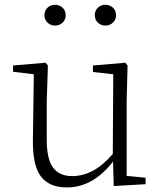

<svg xmlns="http://www.w3.org/2000/svg" viewBox="-20 -779 682 812"><path d="M457.5 -683.1Q444.3 -670.9 425.8 -670.9Q407.2 -670.9 394 -683.1Q380.9 -695.3 380.9 -714.8Q380.9 -734.4 394 -746.6Q407.2 -758.8 425.8 -758.8Q444.3 -758.8 457.5 -746.6Q470.7 -734.4 470.7 -714.8Q470.7 -695.3 457.5 -683.1ZM244.6 -683.1Q231.4 -670.9 212.9 -670.9Q194.3 -670.9 181.2 -683.1Q168 -695.3 168 -714.8Q168 -734.4 181.2 -746.6Q194.3 -758.8 212.9 -758.8Q231.4 -758.8 244.6 -746.6Q257.8 -734.4 257.8 -714.8Q257.8 -695.3 244.6 -683.1ZM515.6 -35.2 595.7 -27.3V0L460.9 7.8L458 -95.7Q373 13.7 262.7 13.7Q189.5 13.7 153.8 -31.7Q118.2 -77.1 119.1 -184.6L123 -464.8L35.2 -475.6V-502L172.9 -513.7L182.6 -502L177.7 -351.6V-188.5Q177.7 -105.5 204.6 -69.8Q231.4 -34.2 285.2 -34.2Q377 -34.2 457 -127.9L459 -464.8L373 -474.6V-502L509.8 -513.7L519.5 -502L515.6 -351.6Z"/></svg>

Font: GenYoMin TW TTF ExtraLight
Style: Regular
Weight: 250
Version: Version 1.300